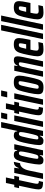

<svg xmlns="http://www.w3.org/2000/svg" viewBox="1287 -2070 791 3405"><g transform="rotate(-90 1682.5 -367.5)"><path d="M26 -81Q26 -117 44 -204L91 -425H48L67 -510H109L140 -658H238L207 -510H267L249 -425H190L136 -173Q126 -126 126 -107Q126 -88 136 -81Q146 -74 175 -74L159 0Q106 0 77.5 -7.5Q49 -15 37.5 -32.5Q26 -50 26 -81Z M318 -510H410L399 -431H406Q423 -479 450.5 -498.5Q478 -518 515 -518L491 -407Q447 -407 412 -366.5Q377 -326 360 -245L309 0H211Z M468 -72Q468 -125 493 -255Q514 -362 531 -416Q548 -470 572.5 -494Q597 -518 638 -518Q713 -518 711 -458H719L734 -510H828L720 0H628L635 -57H628Q615 -22 593.5 -7Q572 8 547 8Q504 8 486 -9.5Q468 -27 468 -72ZM644 -127Q657 -166 678 -263.5Q699 -361 699 -394Q699 -413 691.5 -420.5Q684 -428 668 -428Q650 -428 640.5 -418Q631 -408 620.5 -373.5Q610 -339 593 -255Q569 -138 569 -111Q569 -93 575 -88Q581 -83 597 -83Q615 -83 625.5 -92Q636 -101 644 -127Z M812 -72Q812 -125 837 -255Q858 -362 875 -416Q892 -470 916.5 -494Q941 -518 982 -518Q1057 -518 1055 -458H1063L1123 -743H1221L1064 0H972L979 -57H972Q959 -22 937.5 -7Q916 8 891 8Q848 8 830 -9.5Q812 -27 812 -72ZM988 -127Q1001 -166 1022 -263.5Q1043 -361 1043 -394Q1043 -413 1035.5 -420.5Q1028 -428 1012 -428Q994 -428 984.5 -418Q975 -408 964.5 -373.5Q954 -339 937 -255Q913 -138 913 -111Q913 -93 919 -88Q925 -83 941 -83Q959 -83 969.5 -92Q980 -101 988 -127Z M1266 -635 1289 -743H1389L1366 -635ZM1134 0 1240 -510H1339L1231 0Z M1341 -81Q1341 -117 1359 -204L1406 -425H1363L1382 -510H1424L1455 -658H1553L1522 -510H1582L1564 -425H1505L1451 -173Q1441 -126 1441 -107Q1441 -88 1451 -81Q1461 -74 1490 -74L1474 0Q1421 0 1392.5 -7.5Q1364 -15 1352.5 -32.5Q1341 -50 1341 -81Z M1658 -635 1681 -743H1781L1758 -635ZM1526 0 1632 -510H1731L1623 0Z M1714 -88Q1714 -143 1738 -254Q1764 -372 1782 -423Q1800 -474 1831 -496Q1862 -518 1923 -518Q1989 -518 2016.5 -496Q2044 -474 2044 -416Q2044 -368 2019 -254Q1994 -135 1976.5 -85Q1959 -35 1928.5 -13.5Q1898 8 1835 8Q1768 8 1741 -12.5Q1714 -33 1714 -88ZM1919 -254Q1930 -309 1937.5 -348.5Q1945 -388 1945 -403Q1945 -421 1938.5 -427Q1932 -433 1916 -433Q1896 -433 1886 -422Q1876 -411 1866.5 -377.5Q1857 -344 1838 -254Q1827 -200 1819.5 -161Q1812 -122 1812 -106Q1812 -89 1819 -83Q1826 -77 1842 -77Q1862 -77 1872 -87.5Q1882 -98 1892 -133Q1902 -168 1919 -254Z M2130 -510H2223L2214 -452H2221Q2247 -518 2314 -518Q2353 -518 2369.5 -502.5Q2386 -487 2386 -450Q2386 -423 2373 -356L2298 0H2200L2261 -292Q2278 -376 2280 -404Q2280 -419 2273.5 -424Q2267 -429 2251 -429Q2232 -429 2221 -415Q2210 -401 2200.5 -367.5Q2191 -334 2175 -257L2121 0H2024Z M2387 -101Q2387 -126 2392 -159.5Q2397 -193 2409 -254Q2431 -363 2449 -415Q2467 -467 2500.5 -492.5Q2534 -518 2597 -518Q2659 -518 2684.5 -496Q2710 -474 2710 -423Q2710 -378 2684 -254L2677 -223H2504Q2496 -188 2491.5 -161Q2487 -134 2487 -117Q2487 -94 2500 -85.5Q2513 -77 2541 -77Q2567 -77 2639 -83L2621 -3Q2600 2 2568.5 5Q2537 8 2509 8Q2442 8 2414.5 -18.5Q2387 -45 2387 -101ZM2600 -299 2604 -318Q2617 -383 2617 -403Q2617 -419 2610 -424Q2603 -429 2588 -429Q2569 -429 2559.5 -421Q2550 -413 2541.5 -386.5Q2533 -360 2520 -299Z M2691 0 2846 -743H2945L2788 0Z M2856 0 3011 -743H3110L2953 0Z M3042 -101Q3042 -126 3047 -159.5Q3052 -193 3064 -254Q3086 -363 3104 -415Q3122 -467 3155.5 -492.5Q3189 -518 3252 -518Q3314 -518 3339.5 -496Q3365 -474 3365 -423Q3365 -378 3339 -254L3332 -223H3159Q3151 -188 3146.5 -161Q3142 -134 3142 -117Q3142 -94 3155 -85.5Q3168 -77 3196 -77Q3222 -77 3294 -83L3276 -3Q3255 2 3223.5 5Q3192 8 3164 8Q3097 8 3069.5 -18.5Q3042 -45 3042 -101ZM3255 -299 3259 -318Q3272 -383 3272 -403Q3272 -419 3265 -424Q3258 -429 3243 -429Q3224 -429 3214.5 -421Q3205 -413 3196.5 -386.5Q3188 -360 3175 -299Z"/></g></svg>

Font: Saira Ultra Condensed
Style: Bold Italic
Weight: 700
Width: 1
Italic angle: -12°
Designer: Hector Gatti with collaboration of the Omnibus-Type team
Foundry: Omnibus-Type
Version: Version 1.001; ttfautohint (v1.8)